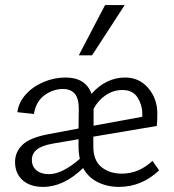

<svg xmlns="http://www.w3.org/2000/svg" viewBox="-20 -726 682 753"><path d="M306 -67Q230 7 149 7Q98 7 68.5 -19.5Q39 -46 39 -91Q39 -129 67.5 -157.5Q96 -186 171 -200L288 -222L289 -294Q290 -338 274 -357.5Q258 -377 227 -377Q188 -377 154.5 -352.5Q121 -328 113 -279L48 -286Q53 -324 80.5 -355Q108 -386 150 -404Q192 -422 237 -422Q316 -422 339 -358Q366 -389 399.5 -405.5Q433 -422 471 -422Q526 -422 561.5 -380.5Q597 -339 597 -281Q597 -251 595 -232L346 -190V-156Q345 -98 377 -71.5Q409 -45 458 -45Q524 -45 578 -95L604 -58Q536 7 446 7Q401 7 363.5 -11.5Q326 -30 306 -67ZM460 -373Q425 -373 395 -353Q365 -333 347 -299V-233L538 -268V-281Q538 -314 519.5 -343.5Q501 -373 460 -373ZM392 -706H469L341 -509H289ZM172 -43Q224 -43 293 -103Q288 -128 288 -152V-180L188 -163Q143 -155 124 -139Q105 -123 105 -99Q105 -73 123 -58Q141 -43 172 -43Z"/></svg>

Font: LXGW Bright GB
Style: Regular
Weight: 400
Designer: Christian Thalmann (Catharsis Fonts)
Foundry: LXGW / Christian Thalmann (Catharsis Fonts) / Fontworks Inc.
Version: Version 5.510